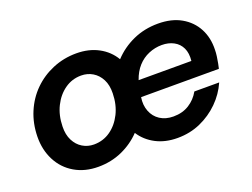

<svg xmlns="http://www.w3.org/2000/svg" viewBox="-85 -689 1155 879"><g transform="rotate(-20 492.0 -249.5)"><path d="M263 12Q198 12 148.5 -17Q99 -46 72.5 -97.5Q46 -149 47 -213Q48 -277 71 -331.5Q94 -386 134.5 -426Q175 -466 229 -488.5Q283 -511 344 -511Q405 -511 451.5 -486Q498 -461 524 -417Q565 -461 620.5 -486Q676 -511 742 -511Q808 -511 854.5 -484.5Q901 -458 925 -412.5Q949 -367 947 -309Q947 -295 944.5 -277Q942 -259 939 -244Q936 -229 934 -221H555Q549 -184 561 -153Q573 -122 600 -104.5Q627 -87 665 -87Q709 -87 741.5 -107.5Q774 -128 793 -162H914Q892 -112 852.5 -73Q813 -34 761.5 -11Q710 12 649 12Q589 12 543.5 -12Q498 -36 472 -77Q433 -36 379.5 -12Q326 12 263 12ZM279 -91Q324 -91 359.5 -116Q395 -141 416.5 -184Q438 -227 439 -282Q440 -322 425.5 -350Q411 -378 386 -393Q361 -408 330 -408Q286 -408 250.5 -383Q215 -358 193.5 -315Q172 -272 171 -217Q170 -178 184.5 -149.5Q199 -121 224 -106Q249 -91 279 -91ZM571 -298H828Q832 -335 820 -360.5Q808 -386 783 -399.5Q758 -413 725 -413Q692 -413 661 -400Q630 -387 607 -361.5Q584 -336 571 -298Z"/></g></svg>

Font: DM Sans 20pt SemiBold
Style: Italic
Weight: 600
Italic angle: -10°
Version: Version 4.004;gftools[0.9.30]